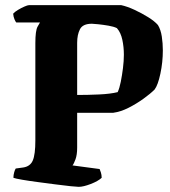

<svg xmlns="http://www.w3.org/2000/svg" viewBox="-20 -724 657 744"><path d="M285 0Q278 0 253.5 -2.5Q229 -5 195 -9.5Q161 -14 126.5 -18.5Q92 -23 66 -27.5Q40 -32 32 -35Q32 -46 35 -56.5Q38 -67 41 -71L70 -75Q97 -79 107 -102Q117 -125 117 -180V-557Q117 -605 125.5 -620.5Q134 -636 135 -637H43Q40 -640 36 -649.5Q32 -659 31 -671Q37 -678 49.5 -685.5Q62 -693 74.5 -698.5Q87 -704 92 -704H450Q473 -699 501 -686Q529 -673 554 -657.5Q579 -642 592 -627Q603 -609 607 -582.5Q611 -556 611 -529Q611 -483 601.5 -438.5Q592 -394 579 -377Q563 -361 536 -341.5Q509 -322 478.5 -306.5Q448 -291 419 -287H279V-152Q279 -124 272.5 -106.5Q266 -89 261 -83L366 -69Q368 -65 371 -55.5Q374 -46 374 -35Q360 -22 331.5 -11Q303 0 285 0ZM279 -356Q320 -356 364 -358Q408 -360 436 -367Q443 -382 448 -407Q453 -432 456.5 -460Q460 -488 460 -512Q460 -542 454 -570Q448 -598 433 -615Q421 -621 400.5 -624.5Q380 -628 361 -630Q342 -632 336 -632Q301 -632 290 -611Q279 -590 279 -558Z"/></svg>

Font: Texturina 72pt Black
Style: Regular
Weight: 900
Designer: Guillermo Torres Carreño
Foundry: Omnibus-Type
Version: Version 1.002; ttfautohint (v1.8.3)